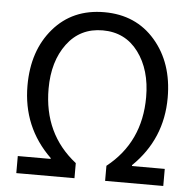

<svg xmlns="http://www.w3.org/2000/svg" viewBox="-53 -800 864 854"><g transform="rotate(5 379.0 -373.5)"><path d="M50.8 0V-76.2H197.3V-80.1Q66.4 -207 66.4 -392.6Q66.4 -548.8 151.9 -647.9Q237.3 -747.1 378.9 -747.1Q520.5 -747.1 606.4 -647.5Q692.4 -547.9 692.4 -392.6Q692.4 -208 560.5 -80.1V-76.2H707V0H447.3V-67.4Q596.7 -185.5 596.7 -386.7Q596.7 -508.8 538.1 -587.4Q479.5 -666 378.9 -666Q278.3 -666 219.7 -587.4Q161.1 -508.8 161.1 -386.7Q161.1 -184.6 310.5 -67.4V0Z"/></g></svg>

Font: Nasu
Style: Regular
Weight: 400
Designer: Ryoko NISHIZUKA (kana &amp; ideographs); Paul D. Hunt (Latin, Greek &amp; Cyrillic); Wenlong ZHANG (bopomofo); Sandoll C
Version: Version 2014.1215